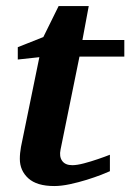

<svg xmlns="http://www.w3.org/2000/svg" viewBox="-20 -606 433 638"><path d="M393.1 -418H244.1L181.2 -108.9Q176.3 -85.9 186.5 -71.5Q196.8 -57.1 220.2 -57.1Q235.8 -57.1 259 -63.2Q282.2 -69.3 305.7 -77.4Q329.1 -85.4 345.2 -91.8V-37.1Q336.9 -33.2 316.2 -25.1Q295.4 -17.1 268.1 -8.5Q240.7 0 212.2 6.1Q183.6 12.2 160.2 12.2Q102.5 12.2 74.2 -13.4Q45.9 -39.1 45.9 -78.1Q45.9 -87.9 46.9 -97.7Q47.9 -107.4 49.8 -118.2L110.8 -416L39.1 -408.2V-449.2L124 -482.9L174.8 -585.9H274.9L253.9 -473.1H393.1Z"/></svg>

Font: Charis
Style: Bold Italic
Weight: 700
Italic angle: -11°
Designer: Walt Agee, Miriam Martin, Annie Olsen, Victor Gaultney, Lorna Priest, Alan Ward, Bob Hallissy, Martin Hosken, Sharon Cor
Foundry: SIL Global
Version: Version 7.000